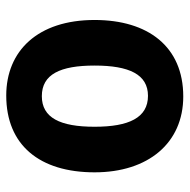

<svg xmlns="http://www.w3.org/2000/svg" viewBox="-16 -581 607 615"><g transform="rotate(-90 287.5 -273.5)"><path d="M531 -274C531 -456 432 -557 289 -557C130 -557 43 -450 43 -274C43 -102 137 10 286 10C446 10 531 -103 531 -274ZM189 -274C189 -385 218 -443 287 -443C357 -443 385 -384 385 -274C385 -164 357 -103 288 -103C218 -103 189 -164 189 -274Z"/></g></svg>

Font: Noto Sans Georgian SemiCondensed Bold
Style: Regular
Weight: 700
Width: 4
Designer: Monotype Design Team, Akaki Razmadze
Foundry: Google LLC
Version: Version 2.005